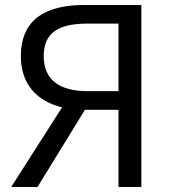

<svg xmlns="http://www.w3.org/2000/svg" viewBox="-20 -753 689 773"><path d="M457 -386H333C219 -386 156 -432 156 -527C156 -624 219 -658 333 -658H457ZM320 -733C171 -733 64 -680 64 -527C64 -410 133 -344 230 -321L25 0H131L322 -311H457V0H549V-733Z"/></svg>

Font: Noto Sans T Chinese Regular
Style: Regular
Weight: 400
Designer: Ryoko NISHIZUKA (kana & ideographs); Paul D. Hunt (Latin, Greek & Cyrillic); Wenlong ZHANG (bopomofo); Sandoll Communica
Foundry: Adobe Systems Incorporated
Version: Version 1.000;PS 1;hotconv 1.0.78;makeotf.lib2.5.61930